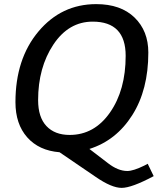

<svg xmlns="http://www.w3.org/2000/svg" viewBox="-20 -730 781 932"><path d="M414 -7 504 62Q553 100 598 100Q627 100 680 74L697 65L726 125Q619 182 570.5 182Q522 182 445 129L269 9Q169 1 112 -63.5Q55 -128 55 -234Q55 -444 166.5 -577Q278 -710 447 -710Q566 -710 633 -645Q700 -580 700 -475Q700 -294 622 -171Q544 -48 414 -7ZM430 -625Q313 -625 239 -513.5Q165 -402 165 -244Q165 -161 205.5 -118Q246 -75 318 -75Q438 -75 514 -184Q590 -293 590 -459Q590 -625 430 -625Z"/></svg>

Font: Bitter
Style: Italic
Weight: 400
Italic angle: -9°
Designer: Sol Matas
Foundry: Sol Matas
Version: Version 1.001